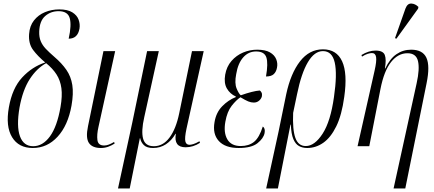

<svg xmlns="http://www.w3.org/2000/svg" viewBox="-20 -824 2447 1082"><path d="M165 10Q85 10 48 -51Q11 -112 30 -219Q49 -327 105 -387.5Q161 -448 235 -472Q193 -507 166.5 -542.5Q140 -578 144 -632Q147 -678 171.5 -709Q196 -740 233.5 -755.5Q271 -771 314 -771Q361 -771 387.5 -754.5Q414 -738 423 -713Q432 -688 428 -663Q418 -606 367 -606Q384 -682 373 -721.5Q362 -761 310 -761Q266 -761 234.5 -733.5Q203 -706 201 -646Q200 -615 209.5 -592Q219 -569 238 -549Q257 -529 287 -503Q328 -468 354 -430.5Q380 -393 387.5 -345Q395 -297 383 -229Q363 -117 304.5 -53.5Q246 10 165 10ZM167 0Q221 0 261.5 -55.5Q302 -111 321 -221Q332 -283 326 -327Q320 -371 298.5 -404.5Q277 -438 240 -468Q187 -439 147.5 -378Q108 -317 90 -218Q72 -112 92.5 -56Q113 0 167 0Z M549 10Q500 10 481 -18.5Q462 -47 476 -113L563 -536H629L535 -109Q525 -65 529 -34.5Q533 -4 567 -4Q580 -4 594 -9.5Q608 -15 623 -24L626 -15Q609 -4 589.5 3Q570 10 549 10Z M645 238 725 -131 809 -536H875L793 -164Q775 -85 786.5 -42.5Q798 0 847 0Q899 0 935.5 -49Q972 -98 990 -186L1062 -536H1128L1031 -99Q1020 -47 1024.5 -27.5Q1029 -8 1048 -8Q1056 -8 1069.5 -12Q1083 -16 1104 -28L1107 -19Q1068 6 1026 6Q958 6 971 -70H969Q947 -32 915 -11Q883 10 843 10Q807 10 790.5 -6.5Q774 -23 770 -45H768L711 238Z M1325 10Q1249 10 1213 -29.5Q1177 -69 1189 -136Q1198 -190 1232 -225Q1266 -260 1309 -277V-280Q1276 -295 1258.5 -325.5Q1241 -356 1249 -403Q1257 -449 1284.5 -480.5Q1312 -512 1350 -528Q1388 -544 1429 -544Q1475 -544 1501 -529Q1527 -514 1536.5 -490.5Q1546 -467 1541 -443Q1537 -420 1523 -406.5Q1509 -393 1479 -393Q1492 -467 1481 -500.5Q1470 -534 1423 -534Q1380 -534 1350.5 -500.5Q1321 -467 1311 -406Q1301 -355 1313.5 -325Q1326 -295 1337 -287Q1405 -311 1444 -314Q1449 -311 1453.5 -303Q1458 -295 1456 -282Q1453 -268 1440.5 -257Q1428 -246 1410 -246Q1395 -246 1379 -252.5Q1363 -259 1335 -276Q1311 -260 1285.5 -227.5Q1260 -195 1250 -138Q1239 -77 1261 -39Q1283 -1 1337 -1Q1382 -1 1411.5 -24.5Q1441 -48 1461 -111Q1476 -101 1471 -74Q1465 -44 1431 -17Q1397 10 1325 10Z M1480 238 1550 -83 1593 -293Q1618 -410 1670.5 -478Q1723 -546 1800 -546Q1877 -546 1908 -478.5Q1939 -411 1920 -278Q1906 -175 1875 -112Q1844 -49 1802 -19.5Q1760 10 1711 10Q1685 10 1665 -1Q1645 -12 1633 -40.5Q1621 -69 1619 -122H1617L1546 238ZM1703 -1Q1753 -1 1798 -70.5Q1843 -140 1862 -277Q1881 -406 1866.5 -471Q1852 -536 1800 -536Q1752 -536 1715 -473.5Q1678 -411 1654 -293L1632 -188Q1628 -93 1644.5 -47Q1661 -1 1703 -1Z M2198 238 2328 -355Q2346 -436 2335.5 -480Q2325 -524 2276 -524Q2223 -524 2183.5 -474Q2144 -424 2124 -322L2061 0H1995L2091 -426Q2103 -479 2099.5 -502Q2096 -525 2076 -525Q2067 -525 2053 -521Q2039 -517 2020 -505L2017 -514Q2058 -539 2096 -539Q2139 -539 2148.5 -514Q2158 -489 2149 -438H2151Q2177 -493 2214 -518.5Q2251 -544 2297 -544Q2362 -544 2383 -498.5Q2404 -453 2384 -355L2264 238ZM2214 -606 2206 -609 2265 -776Q2276 -805 2298 -804Q2320 -803 2338 -785L2336 -775Z"/></svg>

Font: Noto Serif Display ExtraCondensed Light
Style: Italic
Weight: 300
Width: 2
Italic angle: -12°
Designer: Monotype Design Team
Foundry: Monotype Imaging Inc.
Version: Version 2.009